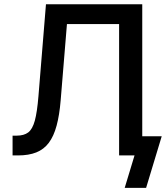

<svg xmlns="http://www.w3.org/2000/svg" viewBox="-20 -748 798 924"><path d="M40.5 0V-95.2H60.1Q95.2 -95.2 115.7 -110.6Q136.2 -126 147.5 -167Q158.7 -208 165 -284.7L201.2 -727.5H664.6V0H553.2V-632.3H302.2L272 -265.6Q266.1 -193.8 252.4 -143.3Q238.8 -92.8 215.1 -61Q191.4 -29.3 154.8 -14.6Q118.2 0 66.4 0ZM580.1 156.2 627.4 0H592.8V-92.3H758.3L683.1 156.2Z"/></svg>

Font: Inter 17pt Medium
Style: Regular
Weight: 500
Version: Version 4.001;git-66647c0bb